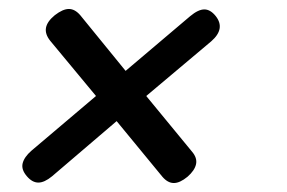

<svg xmlns="http://www.w3.org/2000/svg" viewBox="-20 -534 640 428"><path d="M398 -140Q381 -126 367.5 -126Q354 -126 342 -140L240 -264L96 -141Q79 -127 65.5 -127Q52 -127 40 -141Q27 -156 30.5 -170Q34 -184 50 -198L194 -320L92 -443Q80 -458 82.5 -472Q85 -486 102 -500Q120 -514 133.5 -514Q147 -514 159 -500L260 -376L404 -498Q422 -513 435.5 -513Q449 -513 461 -498Q472 -484 469.5 -470Q467 -456 451 -442L306 -320L408 -196Q420 -182 417 -168Q414 -154 398 -140Z"/></svg>

Font: Maple Mono NL Light
Style: Italic
Weight: 300
Italic angle: -10°
Monospace: yes
Designer: subframe7536
Version: Version 7.000